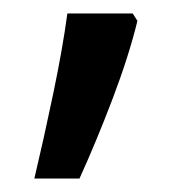

<svg xmlns="http://www.w3.org/2000/svg" viewBox="-20 -187 290 285"><path d="M177 -167 184 -156Q171 -103 147 -40Q123 23 98 78H31Q45 19 59 -48Q73 -115 80 -167Z"/></svg>

Font: Noto Sans Tamil UI
Style: Regular
Weight: 400
Designer: Jelle Bosma - Monotype Design Team
Foundry: Monotype Imaging Inc.
Version: Version 2.004; ttfautohint (v1.8.4.7-5d5b)